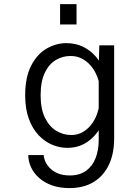

<svg xmlns="http://www.w3.org/2000/svg" viewBox="-20 -726 690 957"><path d="M327 211.5Q277 211.5 238.8 197.8Q200.5 184 174.2 160.2Q148 136.5 134.5 107.2Q121 78 121 47H198Q198 59.5 204.8 76.5Q211.5 93.5 226.8 110Q242 126.5 267 137.5Q292 148.5 328.5 148.5Q377 148.5 409 125.2Q441 102 456.5 62Q472 22 472 -27.5V-392.5L475 -500H549V-36.5Q549 10.5 539.2 49Q529.5 87.5 510.5 117.8Q491.5 148 464.5 169Q437.5 190 403 200.8Q368.5 211.5 327 211.5ZM315.5 11Q277.5 11 240.2 -4.5Q203 -20 172.5 -52Q142 -84 123.8 -133.5Q105.5 -183 105.5 -251Q105.5 -341.5 135.5 -399.2Q165.5 -457 212.5 -484Q259.5 -511 310.5 -511Q357 -511 393.8 -493Q430.5 -475 456.2 -445.5Q482 -416 495.5 -381.2Q509 -346.5 509 -313L476.5 -302.5Q471.5 -329 460 -354.8Q448.5 -380.5 430 -401.2Q411.5 -422 386.8 -434.5Q362 -447 331.5 -447Q292 -447 258 -426.8Q224 -406.5 203.2 -363.2Q182.5 -320 182.5 -251Q182.5 -183 204 -139.2Q225.5 -95.5 260.2 -74.2Q295 -53 335 -53Q365.5 -53 390.2 -66.5Q415 -80 433 -102.5Q451 -125 461.8 -152.8Q472.5 -180.5 475.5 -209.5L510 -198.5Q510 -164 497 -127Q484 -90 459 -58.8Q434 -27.5 398 -8.2Q362 11 315.5 11ZM279.5 -705.5H361.5V-604H279.5Z"/></svg>

Font: Trispace Thin Light
Style: Regular
Weight: 300
Version: Version 1.210